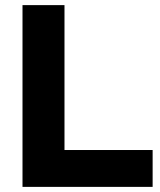

<svg xmlns="http://www.w3.org/2000/svg" viewBox="-20 -730 625 750"><path d="M67.9 0V-710H231.9V-144H576.2V0Z"/></svg>

Font: Raleway ExtraBold
Style: Regular
Weight: 800
Designer: Matt McInerney, Pablo Impallari, Rodrigo Fuenzalida
Foundry: Matt McInerney, Pablo Impallari, Rodrigo Fuenzalida
Version: Version 3.000g; ttfautohint (v1.5) -l 8 -r 28 -G 28 -x 14 -D